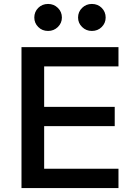

<svg xmlns="http://www.w3.org/2000/svg" viewBox="-20 -954 667 974"><path d="M581 0H89V-715H581V-617H204V-98H581ZM562 -314H194V-412H562ZM446 -797Q417 -797 396.5 -817Q376 -837 376 -865Q376 -894 396.5 -914Q417 -934 446 -934Q476 -934 496 -914Q516 -894 516 -865Q516 -837 496 -817Q476 -797 446 -797ZM224 -797Q194 -797 174 -817Q154 -837 154 -865Q154 -894 174 -914Q194 -934 224 -934Q253 -934 273.5 -914Q294 -894 294 -865Q294 -837 273.5 -817Q253 -797 224 -797Z"/></svg>

Font: Wix Madefor Display SemiBold
Style: Regular
Weight: 600
Designer: Dalton Maag Ltd
Foundry: Dalton Maag Ltd
Version: Version 3.100